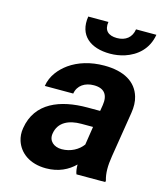

<svg xmlns="http://www.w3.org/2000/svg" viewBox="-113 -828 774 920"><g transform="rotate(15 274.0 -367.5)"><path d="M47 -148C43 -125 45 -104 51 -85C69 -30 121 10 202 10C264 10 311 -14 344 -47C344 -28 346 -13 351 0H494L495 -8C485 -41 485 -79 493 -128L529 -352C534 -383 533 -410 526 -433C506 -501 444 -538 346 -538C277 -538 218 -519 174 -488C138 -462 103 -423 95 -370H236C243 -412 278 -434 322 -434C375 -434 395 -404 387 -353L382 -323H319C185 -323 68 -279 47 -148ZM210 -745C195 -649 259 -600 356 -600C381 -600 406 -604 428 -611C486 -630 536 -672 548 -745H447C441 -704 412 -681 369 -681C326 -681 303 -702 310 -745ZM190 -159C199 -218 250 -240 311 -240H369L355 -149C334 -120 296 -98 251 -98C212 -98 184 -122 190 -159Z"/></g></svg>

Font: Asimov Pro
Style: BdObl
Weight: 700
Designer: Google
Version: Version 2.000980; 2014